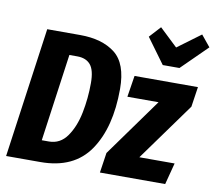

<svg xmlns="http://www.w3.org/2000/svg" viewBox="-86 -907 1133 1008"><g transform="rotate(10 480.5 -403.5)"><path d="M537 -450Q537 -245 453.5 -122.5Q370 0 192 0H9L106 -693H282Q399 -693 468 -639.5Q537 -586 537 -450ZM244 -580 179 -114H217Q277 -114 313.5 -166Q350 -218 365.5 -295.5Q381 -373 381 -454Q381 -523 357 -551.5Q333 -580 286 -580ZM938 -531 922 -424 699 -115H887L857 0H509L525 -107L748 -417H582L600 -531ZM912 -807 961 -747 825 -613H736L638 -747L693 -807L789 -716Z"/></g></svg>

Font: Fira Sans Extra Condensed
Style: Bold Italic
Weight: 700
Width: 3
Italic angle: -8°
Designer: Carrois Corporate & Edenspiekermann AG
Foundry: Carrois Corporate GbR & Edenspiekermann AG
Version: Version 4.203